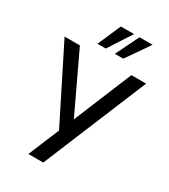

<svg xmlns="http://www.w3.org/2000/svg" viewBox="-224 -1026 995 1130"><g transform="rotate(30 274.0 -461.0)"><path d="M158 0 254 -231 252 -196 -3 -705H101L297 -291H280L451 -705H551L259 0ZM186 -765 254 -922H344L242 -765ZM304 -765 381 -922H470L361 -765Z"/></g></svg>

Font: Nunito Sans 10pt Condensed SemiBold
Style: Regular
Weight: 600
Width: 3
Designer: Vernon Adams
Foundry: Vernon Adams
Version: Version 3.101;gftools[0.9.27]